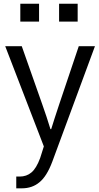

<svg xmlns="http://www.w3.org/2000/svg" viewBox="-20 -771 524 1020"><path d="M87.9 -656.2Q87.9 -679.7 87.9 -751Q112.3 -751 187.5 -751Q187.5 -727.5 187.5 -656.2Q162.1 -656.2 87.9 -656.2ZM293.9 -656.2Q293.9 -679.7 293.9 -751Q318.4 -751 392.6 -751Q392.6 -727.5 392.6 -656.2Q368.2 -656.2 293.9 -656.2ZM7.8 -525.4Q29.3 -525.4 95.7 -525.4Q123 -448.2 204.1 -217.8Q228.5 -149.4 248 -85Q249 -85 252 -85Q266.6 -132.8 294.9 -217.8Q329.1 -320.3 398.4 -525.4Q419.9 -525.4 484.4 -525.4Q427.7 -372.1 257.8 87.9Q228.5 166 189.5 197.3Q151.4 229.5 95.7 229.5Q85.9 229.5 66.4 229.5Q66.4 213.9 66.4 167Q71.3 167 84 167Q121.1 167 146.5 145.5Q172.9 124 193.4 68.4Q200.2 47.9 212.9 6.8Q161.1 -126 7.8 -525.4Z"/></svg>

Font: Gothic A1
Style: Regular
Weight: 400
Designer: HanYang I&C Co.,Ltd.
Version: Version 2.50